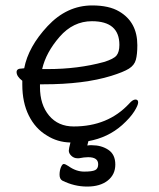

<svg xmlns="http://www.w3.org/2000/svg" viewBox="-20 -506 583 706"><path d="M209 158Q199 152 199 136.5Q199 121 204 109Q209 97 214.5 97Q220 97 232 105Q260 125 289.5 125Q319 125 330 119.5Q341 114 341 98Q341 72 304 72Q290 72 270 76H265Q252 76 242.5 67Q233 58 233 48Q233 41 239 18Q191 17 152 -8Q110 -33 86 -81Q62 -129 62 -195V-209Q41 -225 41 -241Q41 -254 60 -254L69 -255Q84 -334 155 -410Q226 -486 319 -486Q381 -486 418 -464Q485 -425 485 -340Q485 -306 479.5 -286Q474 -266 454 -253.5Q434 -241 389 -227Q289 -196 140 -196H127V-186Q127 -121 160.5 -81Q194 -41 251 -41Q377 -41 455 -125Q468 -140 478 -140Q488 -140 488 -129.5Q488 -119 473.5 -96Q459 -73 429 -46Q377 0 305 13L301 29Q306 28 310 28Q314 28 318 28Q353 28 378.5 45Q404 62 404 99Q404 136 376 158Q348 180 300.5 180Q253 180 209 158ZM135 -252H155Q267 -252 362 -278Q398 -289 408.5 -302Q419 -315 419 -341Q419 -428 318 -428Q249 -428 199 -370.5Q149 -313 135 -252Z"/></svg>

Font: LXGW WenKai TC
Style: Regular
Weight: 400
Designer: LXGW / Fontworks Inc.
Foundry: LXGW / Fontworks Inc.
Version: Version 1.330